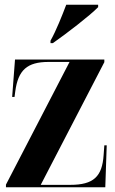

<svg xmlns="http://www.w3.org/2000/svg" viewBox="-20 -786 482 806"><path d="M192 -605H202C258 -644 358 -721 392 -756V-766H258C241 -721 216 -658 192 -615ZM5 0H422L428 -176H418L415 -135C409 -45 373 -10 275 -10H151L418 -525V-536H43L31 -379H41L44 -402C56 -492 94 -526 184 -526H272L5 -11Z"/></svg>

Font: Noto Serif Display Condensed Extra
Style: Regular
Weight: 800
Width: 3
Designer: Monotype Design Team
Foundry: Monotype Imaging Inc.
Version: Version 1.900